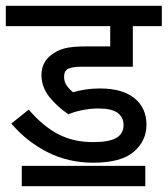

<svg xmlns="http://www.w3.org/2000/svg" viewBox="-20 -642 578 662"><path d="M318 -268Q293 -268 265 -262.5Q237 -257 216 -248Q178 -273 150.5 -307.5Q123 -342 123 -383Q123 -406 132 -423.5Q141 -441 156 -452Q176 -468 202 -475Q228 -482 276 -482H360V-552H0V-622H538V-552H438V-412H261Q232 -412 216.5 -405.5Q201 -399 201 -377Q201 -360 210.5 -346.5Q220 -333 232 -324Q252 -330 275.5 -333.5Q299 -337 324 -337Q402 -337 443.5 -303.5Q485 -270 485 -212Q485 -156 441 -118.5Q397 -81 301 -81Q216 -81 144.5 -117Q73 -153 19 -216L79 -264Q128 -207 180.5 -179.5Q233 -152 301 -152Q356 -152 381 -166.5Q406 -181 406 -211Q406 -237 386 -252.5Q366 -268 318 -268ZM55 -70H481V0H55Z"/></svg>

Font: Noto Sans SemiCondensed
Style: Regular
Weight: 400
Width: 4
Designer: Monotype Design Team
Foundry: Monotype Imaging Inc.
Version: Version 2.013; ttfautohint (v1.8.4.7-5d5b)